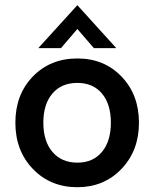

<svg xmlns="http://www.w3.org/2000/svg" viewBox="-20 -734 613 762"><path d="M287 9Q180.5 9 110.8 -63.2Q41 -135.5 41 -247Q41 -358.5 110.2 -430.2Q179.5 -502 287 -502Q393.5 -502 462.5 -430Q531.5 -358 531.5 -247Q531.5 -136 462 -63.5Q392.5 9 287 9ZM132 -543 287 -713.5 441.5 -543H352.5L287 -619L222 -543ZM287 -88.5Q349 -88.5 384.5 -131Q420 -173.5 420 -247Q420 -321 384.5 -363Q349 -405 287 -405Q224 -405 188 -362.8Q152 -320.5 152 -247Q152 -173.5 188.2 -131Q224.5 -88.5 287 -88.5Z"/></svg>

Font: HK Grotesk SemiBold
Style: Regular
Weight: 600
Designer: Alfredo Marco Pradil
Foundry: Hanken Design Co.
Version: Version 3.001;FEAKit 1.0